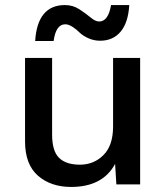

<svg xmlns="http://www.w3.org/2000/svg" viewBox="-20 -729 658 759"><path d="M491 -709Q487 -640 457 -604Q427 -568 376 -568Q351 -568 329 -578Q307 -588 294.5 -600.5Q282 -613 266.5 -623Q251 -633 238 -633Q201 -633 192 -567H119Q128 -709 237 -709Q268 -709 293.5 -692.5Q319 -676 338 -660Q357 -644 372 -644Q408 -644 419 -709ZM261 10Q181 10 130 -34.5Q79 -79 79 -170V-500H186V-197Q186 -132 213.5 -105Q241 -78 296 -78Q351 -78 389 -116Q427 -154 427 -229V-500H534V0H440L435 -81Q386 10 261 10Z"/></svg>

Font: Elaine Sans Medium
Style: Regular
Weight: 500
Designer: Wei Huang
Foundry: Wei Huang
Version: Version 2.001;PS 002.001;hotconv 1.0.88;makeotf.lib2.5.64775